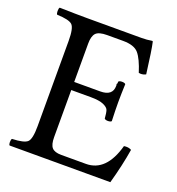

<svg xmlns="http://www.w3.org/2000/svg" viewBox="-120 -748 783 847"><g transform="rotate(20 271.0 -324.5)"><path d="M312 -361Q370 -361 370 -408Q370 -410 370 -412L369 -415Q369 -418 370 -418Q372 -418 372 -429Q377 -434 388 -434Q400 -434 405 -429Q403 -381 403 -343Q403 -307 405 -255Q400 -250 388 -250Q377 -250 372 -255Q370 -282 366 -293.5Q362 -305 342 -314Q322 -323 281 -323H190V-102Q190 -67 202.5 -53Q215 -39 246 -39H362Q457 -39 493 -170Q497 -171 505 -171Q518 -171 528 -165Q516 -90 491 0H18Q14 -4 14 -14Q14 -27 18 -31Q74 -33 89.5 -47.5Q105 -62 105 -122V-523Q105 -583 89.5 -597.5Q74 -612 18 -614Q14 -618 14 -630Q14 -643 18 -647Q98 -645 147 -645H402Q428 -645 451 -649Q455 -649 455 -646Q463 -612 477 -501Q466 -495 453 -495Q452 -495 449 -495.5Q446 -496 444 -496Q425 -556 404 -580.5Q383 -605 331 -605H256Q217 -605 203.5 -590.5Q190 -576 190 -541V-361Z"/></g></svg>

Font: Pochaevsk Unicode
Style: Normal
Weight: 400
Version: Version 1.1